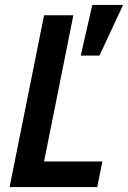

<svg xmlns="http://www.w3.org/2000/svg" viewBox="-20 -760 520 780"><path d="M19 0 159 -698H278L159 -104H396L375 0ZM384 -534H308L355 -740H480Z"/></svg>

Font: IBM Plex Sans Condensed SemiBold
Style: Italic
Weight: 600
Width: 3
Italic angle: -11°
Designer: Mike Abbink, Paul van der Laan, Pieter van Rosmalen
Foundry: Bold Monday
Version: Version 1.3